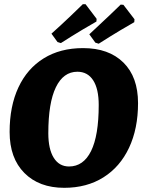

<svg xmlns="http://www.w3.org/2000/svg" viewBox="-20 -886 683 918"><path d="M26 -255Q26 -378 68 -468Q110 -558 189 -607Q268 -656 377 -656Q500 -656 570 -587Q640 -518 640 -393Q640 -271 597 -179.5Q554 -88 474.5 -38Q395 12 287 12Q167 12 96.5 -59Q26 -130 26 -255ZM452 -384Q452 -461 425.5 -502Q399 -543 350 -543Q283 -543 247 -468.5Q211 -394 211 -249Q211 -173 237 -131.5Q263 -90 310 -90Q379 -90 415.5 -164Q452 -238 452 -384ZM271 -680 255 -685 226 -725Q273 -767 318 -810Q363 -853 376 -866H389L442 -796L441 -783Q426 -775 375 -744.5Q324 -714 271 -680ZM452 -677 436 -682 407 -722Q462 -773 503 -812Q544 -851 557 -864L570 -863L623 -794L622 -780Q607 -772 556 -741.5Q505 -711 452 -677Z"/></svg>

Font: Alegreya SC ExtraBold
Style: Italic
Weight: 800
Italic angle: -7°
Designer: Juan Pablo del Peral
Foundry: Huerta Tipografica
Version: Version 2.007; ttfautohint (v1.6)